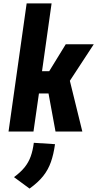

<svg xmlns="http://www.w3.org/2000/svg" viewBox="-20 -770 569 1124"><path d="M30 0 136 -750H282L226 -353H268L365 -511H529L389 -297L462 0H305L264 -223H208L176 0ZM153 334 62 267Q101 238 124 209.5Q147 181 159.5 146.5Q172 112 178 66L302 74Q294 133 278 178.5Q262 224 232.5 261Q203 298 153 334Z"/></svg>

Font: Finlandica
Style: Bold Italic
Weight: 700
Italic angle: -8°
Designer: Niklas Ekholm, Juho Hiilivirta, Jaakko Suomalainen
Foundry: Helsinki Type Studio
Version: Version 1.064; ttfautohint (v1.8.4.7-5d5b)